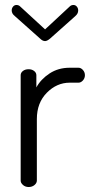

<svg xmlns="http://www.w3.org/2000/svg" viewBox="-20 -751 371 771"><path d="M61 -725 161 -633 260 -725Q266 -731 275 -731Q283 -731 288.5 -724.5Q294 -718 294 -709Q294 -696 282 -686L181 -596Q169 -586 161 -586Q151 -586 141 -596L40 -686Q27 -696 27 -709Q27 -718 32.5 -724.5Q38 -731 46 -731Q55 -731 61 -725ZM295 -419H260Q208 -419 168 -378.5Q128 -338 128 -273V-26Q128 -16 118.5 -8Q109 0 95 0Q82 0 72.5 -8Q63 -16 63 -26V-449Q63 -459 72 -466Q81 -473 95 -473Q108 -473 117 -466Q126 -459 126 -449V-400Q144 -433 179 -456Q214 -479 260 -479H295Q305 -479 313 -470Q321 -461 321 -449Q321 -437 313 -428Q305 -419 295 -419Z"/></svg>

Font: Dosis
Style: Book
Weight: 400
Designer: EdgarTolentino, PabloImpallari, IginoMarini
Foundry: EdgarTolentino, PabloImpallari, IginoMarini
Version: Version 1.007